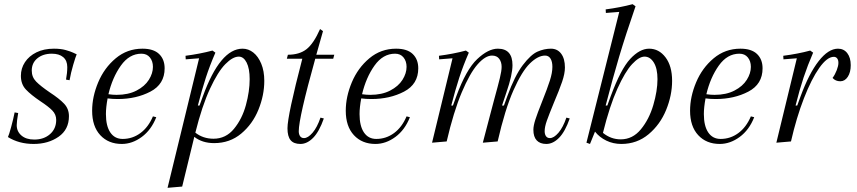

<svg xmlns="http://www.w3.org/2000/svg" viewBox="-20 -677 4100 919"><path d="M218 -235Q264 -205 287 -180.5Q310 -156 310 -121Q310 -57 260.5 -22.5Q211 12 141 12Q71 12 18 -21Q23 -31 33.5 -69.5Q44 -108 50 -139L67 -136Q60 -95 60 -78Q60 -48 82.5 -28.5Q105 -9 144 -9Q190 -9 219.5 -35Q249 -61 249 -103Q249 -129 230.5 -148Q212 -167 174 -192Q128 -223 104 -248.5Q80 -274 80 -314Q80 -350 99.5 -379.5Q119 -409 154.5 -426.5Q190 -444 238 -444Q271 -444 294 -437.5Q317 -431 330 -425Q343 -419 347 -417Q342 -406 330.5 -367Q319 -328 313 -293L296 -296Q302 -328 302 -356Q302 -387 282.5 -403.5Q263 -420 228 -420Q186 -420 159 -398Q132 -376 132 -339Q132 -308 153 -286.5Q174 -265 218 -235Z M495 -206Q487 -163 487 -131Q487 -74 508 -43Q529 -12 567 -12Q614 -12 652 -40Q690 -68 712 -120L728 -116Q704 -55 658.5 -21.5Q613 12 563 12Q499 12 460 -30Q421 -72 421 -147Q421 -214 450 -283Q479 -352 534 -398Q589 -444 662 -444Q715 -444 741.5 -418.5Q768 -393 768 -350Q768 -274 700 -238.5Q632 -203 544 -203Q517 -203 495 -206ZM499 -226Q520 -223 538 -223Q594 -223 633.5 -243.5Q673 -264 692.5 -295Q712 -326 712 -357Q712 -384 697.5 -402Q683 -420 657 -420Q599 -420 558.5 -363Q518 -306 499 -226Z M1245 -290Q1245 -221 1217 -152Q1189 -83 1134.5 -37.5Q1080 8 1005 8Q948 8 910 -22L852 216L782 222L933 -398L869 -393L868 -410Q937 -419 997 -435L1011 -425Q984 -363 965 -304.5Q946 -246 927 -172H935L951 -216Q1034 -444 1141 -444Q1169 -444 1192.5 -425.5Q1216 -407 1230.5 -372Q1245 -337 1245 -290ZM1175 -298Q1175 -349 1160.5 -377.5Q1146 -406 1123 -406Q1094 -406 1058.5 -370Q1023 -334 985 -252Q947 -170 915 -42Q952 -13 1002 -13Q1061 -13 1100 -60.5Q1139 -108 1157 -174Q1175 -240 1175 -298Z M1489 -396Q1410 -113 1410 -49Q1410 -34 1416.5 -25Q1423 -16 1435 -16Q1454 -16 1476 -41.5Q1498 -67 1514 -114L1530 -110Q1508 -47 1479 -17.5Q1450 12 1418 12Q1386 12 1371 -6Q1356 -24 1356 -63Q1356 -124 1427 -396H1353L1358 -415Q1413 -415 1447 -441.5Q1481 -468 1512 -538L1526 -528L1494 -415H1580L1575 -396Z M1709 -206Q1701 -163 1701 -131Q1701 -74 1722 -43Q1743 -12 1781 -12Q1828 -12 1866 -40Q1904 -68 1926 -120L1942 -116Q1918 -55 1872.5 -21.5Q1827 12 1777 12Q1713 12 1674 -30Q1635 -72 1635 -147Q1635 -214 1664 -283Q1693 -352 1748 -398Q1803 -444 1876 -444Q1929 -444 1955.5 -418.5Q1982 -393 1982 -350Q1982 -274 1914 -238.5Q1846 -203 1758 -203Q1731 -203 1709 -206ZM1713 -226Q1734 -223 1752 -223Q1808 -223 1847.5 -243.5Q1887 -264 1906.5 -295Q1926 -326 1926 -357Q1926 -384 1911.5 -402Q1897 -420 1871 -420Q1813 -420 1772.5 -363Q1732 -306 1713 -226Z M2327 -131 2345 -199Q2364 -268 2372.5 -303Q2381 -338 2381 -357Q2381 -380 2369.5 -395.5Q2358 -411 2335 -411Q2303 -411 2266 -369Q2229 -327 2190 -234.5Q2151 -142 2118 0L2048 6L2146 -398L2082 -393L2081 -410Q2150 -419 2210 -435L2224 -425Q2197 -363 2178 -304.5Q2159 -246 2140 -172H2148L2164 -216Q2211 -344 2264 -394Q2317 -444 2363 -444Q2433 -444 2433 -365Q2433 -319 2404 -235L2383 -172H2392L2408 -216Q2444 -315 2482.5 -365.5Q2521 -416 2553 -430Q2585 -444 2617 -444Q2648 -444 2666 -420Q2684 -396 2684 -354Q2684 -325 2670.5 -285.5Q2657 -246 2631 -185Q2608 -129 2597.5 -99.5Q2587 -70 2587 -49Q2587 -34 2593.5 -25Q2600 -16 2612 -16Q2631 -16 2653 -41.5Q2675 -67 2691 -114L2707 -110Q2685 -47 2656 -17.5Q2627 12 2595 12Q2565 12 2549 -5Q2533 -22 2533 -56Q2533 -75 2542.5 -104.5Q2552 -134 2574 -189Q2600 -254 2612 -291.5Q2624 -329 2624 -357Q2624 -382 2615 -396.5Q2606 -411 2589 -411Q2555 -411 2516.5 -373.5Q2478 -336 2437.5 -244.5Q2397 -153 2362 0L2291 6Z M3197 -290Q3197 -221 3168.5 -151Q3140 -81 3084.5 -34.5Q3029 12 2954 12Q2915 12 2882 -4Q2849 -20 2828 -47L2804 12L2787 6L2944 -620L2880 -615L2879 -632Q2948 -641 3008 -657L3022 -647Q2974 -508 2943.5 -405.5Q2913 -303 2879 -172H2887L2903 -216Q2951 -346 2996.5 -395Q3042 -444 3087 -444Q3134 -444 3165.5 -402.5Q3197 -361 3197 -290ZM3127 -298Q3127 -349 3109.5 -377.5Q3092 -406 3065 -406Q3039 -406 3005.5 -370Q2972 -334 2935 -252Q2898 -170 2866 -41Q2904 -10 2951 -10Q3008 -10 3047.5 -58Q3087 -106 3107 -174Q3127 -242 3127 -298Z M3357 -206Q3349 -163 3349 -131Q3349 -74 3370 -43Q3391 -12 3429 -12Q3476 -12 3514 -40Q3552 -68 3574 -120L3590 -116Q3566 -55 3520.5 -21.5Q3475 12 3425 12Q3361 12 3322 -30Q3283 -72 3283 -147Q3283 -214 3312 -283Q3341 -352 3396 -398Q3451 -444 3524 -444Q3577 -444 3603.5 -418.5Q3630 -393 3630 -350Q3630 -274 3562 -238.5Q3494 -203 3406 -203Q3379 -203 3357 -206ZM3361 -226Q3382 -223 3400 -223Q3456 -223 3495.5 -243.5Q3535 -264 3554.5 -295Q3574 -326 3574 -357Q3574 -384 3559.5 -402Q3545 -420 3519 -420Q3461 -420 3420.5 -363Q3380 -306 3361 -226Z M3788 -172H3796L3812 -216Q3852 -325 3898.5 -384.5Q3945 -444 3991 -444Q4019 -444 4035.5 -422.5Q4052 -401 4052 -365Q4052 -331 4038 -309.5Q4024 -288 4002 -288Q3979 -288 3965 -304Q3977 -320 3985 -341Q3993 -362 3993 -376Q3993 -390 3987 -397.5Q3981 -405 3971 -405Q3939 -405 3901.5 -352Q3864 -299 3828 -206.5Q3792 -114 3766 0L3696 6L3794 -398L3730 -393L3729 -410Q3799 -419 3858 -435L3872 -425Q3846 -365 3826.5 -306.5Q3807 -248 3788 -172Z"/></svg>

Font: Arapey
Style: Italic
Weight: 400
Italic angle: -12°
Designer: Eduardo Rodriguez Tunni
Foundry: Eduardo Rodriguez Tunni
Version: Version 3.000